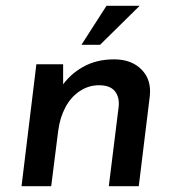

<svg xmlns="http://www.w3.org/2000/svg" viewBox="-20 -640 608 660"><path d="M197 -419V-326L190 -340Q218 -383 264.5 -409.5Q311 -436 372 -436Q432 -436 466.5 -401Q501 -366 495 -310L457 0H354L388 -274Q391 -307 374.5 -327Q358 -347 320 -347Q285 -347 254.5 -327Q224 -307 205 -271.5Q186 -236 180 -190L156 0H54L105 -419ZM460 -620 324 -486H260L346 -620Z"/></svg>

Font: Josefin Sans Thin Medium
Style: Italic
Weight: 500
Italic angle: -7°
Version: Version 2.000